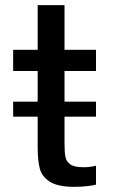

<svg xmlns="http://www.w3.org/2000/svg" viewBox="-20 -720 442 744"><path d="M31 -527H126V-700H230V-527H352V-445H230V-326H352V-268H230V-167Q230 -130 233.5 -112Q237 -94 252.5 -83Q268 -72 303 -72Q330 -72 352 -78V-5Q346 -2 320 1Q294 4 268 4Q204 4 173 -16Q142 -36 134 -67.5Q126 -99 126 -149V-268H31V-326H126V-445H31Z"/></svg>

Font: Lopes Sans Medium
Style: Regular
Weight: 500
Designer: Gabriel Lam, Diego Maldonado
Foundry: TypeRant, Foresti Design
Version: Version 4.000